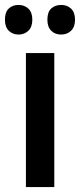

<svg xmlns="http://www.w3.org/2000/svg" viewBox="-37 -758 324 778"><path d="M183 0H68V-543H183ZM-17 -678Q-17 -709 -1.5 -723.5Q14 -738 38 -738Q62 -738 78 -723Q94 -708 94 -678Q94 -649 78 -633.5Q62 -618 38 -618Q14 -618 -1.5 -633.5Q-17 -649 -17 -678ZM155 -678Q155 -709 170.5 -723.5Q186 -738 211 -738Q235 -738 251 -723Q267 -708 267 -678Q267 -649 251 -633.5Q235 -618 211 -618Q186 -618 170.5 -633.5Q155 -649 155 -678Z"/></svg>

Font: Noto Sans Gujarati Condensed SemiBold
Style: Regular
Weight: 600
Width: 3
Designer: Jelle Bosma - Monotype Design Team, Universal Thirst
Foundry: Monotype Imaging Inc.
Version: Version 2.106; ttfautohint (v1.8.4.7-5d5b)